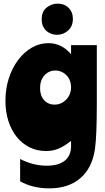

<svg xmlns="http://www.w3.org/2000/svg" viewBox="-20 -847 578 1059"><path d="M372 -70Q334 -40 302.5 -27Q271 -14 234 -14Q184 -14 143 -34.5Q102 -55 72.5 -91.5Q43 -128 26.5 -179Q10 -230 10 -291Q10 -357 28.5 -414.5Q47 -472 79.5 -515.5Q112 -559 155 -584Q198 -609 247 -609Q320 -609 372 -548V-598H514V-276Q514 -187 511.5 -125Q509 -63 504 -27Q489 79 423.5 135.5Q358 192 251 192Q206 192 165.5 182Q125 172 91 153V30Q164 67 237 67Q303 67 337.5 39Q372 11 372 -41ZM201 -361Q201 -320 223 -295Q245 -270 281 -270Q300 -270 316.5 -277.5Q333 -285 345.5 -298Q358 -311 365 -328.5Q372 -346 372 -366Q372 -385 365.5 -402Q359 -419 347 -431.5Q335 -444 319 -451Q303 -458 285 -458Q249 -458 225 -431Q201 -404 201 -361ZM210 -740Q210 -784 237.5 -805.5Q265 -827 298 -827Q335 -827 358.5 -803.5Q382 -780 382 -743Q382 -702 355.5 -678.5Q329 -655 294 -655Q278 -655 263 -660.5Q248 -666 236 -676.5Q224 -687 217 -703Q210 -719 210 -740Z"/></svg>

Font: Ranchers
Style: Regular
Weight: 400
Designer: Pablo Impallari, Brenda Gallo
Foundry: Pablo Impallari, Brenda Gallo
Version: Version 1.000; ttfautohint (v0.8) -G 200 -r 50